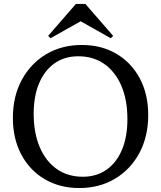

<svg xmlns="http://www.w3.org/2000/svg" viewBox="-20 -933 813 969"><path d="M380 16Q282 16 206 -28.5Q130 -73 87.5 -153Q45 -233 45 -338Q45 -446 89.5 -529Q134 -612 212.5 -659Q291 -706 393 -706Q492 -706 567.5 -661.5Q643 -617 685.5 -537.5Q728 -458 728 -352Q728 -244 683.5 -161Q639 -78 560.5 -31Q482 16 380 16ZM398 -41Q467 -41 517.5 -76.5Q568 -112 595.5 -177Q623 -242 623 -331Q623 -429 592.5 -500Q562 -571 506.5 -610Q451 -649 375 -649Q306 -649 255.5 -613.5Q205 -578 177.5 -513Q150 -448 150 -359Q150 -262 180.5 -190.5Q211 -119 266.5 -80Q322 -41 398 -41ZM235 -740 223 -752 363 -913H411L551 -752L539 -740L381 -829H393Z"/></svg>

Font: Platypi Light
Style: Regular
Weight: 300
Designer: David Sargent
Foundry: Bolt Cutter Type
Version: Version 1.200